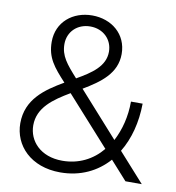

<svg xmlns="http://www.w3.org/2000/svg" viewBox="-83 -806 818 892"><g transform="rotate(10 326.0 -360.0)"><path d="M260 12C355 12 432 -26 487 -88L566 0H643L521 -136C560 -200 581 -280 582 -369H527C527 -298 510 -233 482 -180L295 -389C374 -436 446 -487 446 -579C446 -673 372 -732 281 -732C190 -732 116 -673 116 -579C116 -504 150 -464 207 -402C121 -352 38 -294 38 -181C38 -77 120 12 260 12ZM99 -182C99 -266 168 -314 244 -359L448 -132C402 -76 337 -43 260 -43C156 -43 99 -109 99 -182ZM176 -579C176 -637 220 -680 281 -680C342 -680 386 -637 386 -579C386 -511 327 -471 257 -431C205 -489 176 -523 176 -579Z"/></g></svg>

Font: Aspekta 250
Style: Regular
Weight: 250
Designer: Ivo Dolenc
Version: Version 2.000